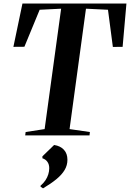

<svg xmlns="http://www.w3.org/2000/svg" viewBox="-20 -763 732 1082"><path d="M122 0 124.5 -19 231.5 -35.5 324.5 -714 203.5 -708 117.5 -499.5 55.5 -499 106.5 -743H692.5L671 -499L616 -498.5L588.5 -708L464.5 -714L372 -35.5L486.5 -19L484.5 0ZM208.5 289V283.5Q225.5 269 236.2 252.8Q247 236.5 252.2 219.2Q257.5 202 257.5 185Q257.5 163.5 247.2 149Q237 134.5 219 129V118L285 54Q320.5 59.5 340.2 81Q360 102.5 360 137.5Q360 168.5 344.2 195Q328.5 221.5 297.8 246.8Q267 272 222.5 298.5Z"/></svg>

Font: Merriweather 144pt SemiBold
Style: Italic
Weight: 600
Italic angle: -7.8°
Version: Version 2.101